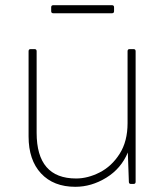

<svg xmlns="http://www.w3.org/2000/svg" viewBox="-20 -695 635 739"><path d="M270 24Q186 24 138 -27.5Q90 -79 90 -170V-498Q90 -506 98 -506H113Q121 -506 121 -498V-184Q121 -8 273 -8Q318 -8 364 -31.5Q410 -55 440.5 -103Q471 -151 471 -221V-498Q471 -506 479 -506H494Q502 -506 502 -498V5Q502 13 494 13H484Q476 13 476 5L472 -108Q446 -46 389 -11Q332 24 270 24ZM419 -667V-652Q419 -644 411 -644H185Q177 -644 177 -652V-667Q177 -675 185 -675H411Q419 -675 419 -667Z"/></svg>

Font: LINE Seed JP_TTF Thin
Style: Regular
Weight: 250
Designer: LY Corporation & Fontrix & Fontworks
Version: Version 1.008